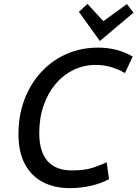

<svg xmlns="http://www.w3.org/2000/svg" viewBox="-20 -953 707 988"><path d="M338 15Q260 15 200.5 -16Q141 -47 108 -109Q75 -171 75 -264Q75 -359 105.5 -440Q136 -521 191.5 -581.5Q247 -642 322 -675Q397 -708 485 -708Q532 -708 575.5 -697.5Q619 -687 663 -662L623 -577Q584 -599 547.5 -609Q511 -619 472 -619Q412 -619 359 -593.5Q306 -568 266.5 -521.5Q227 -475 204.5 -410.5Q182 -346 182 -269Q182 -173 224.5 -124.5Q267 -76 350 -76Q417 -76 459.5 -90.5Q502 -105 529 -118L541 -31Q500 -9 448.5 3Q397 15 338 15ZM494 -742 386 -892 430 -933 512 -844 633 -932 667 -888Z"/></svg>

Font: Ubuntu Sans Medium
Style: Italic
Weight: 500
Italic angle: -13.5°
Designer: Dalton Maag Ltd
Foundry: Dalton Maag Ltd
Version: Version 1.006